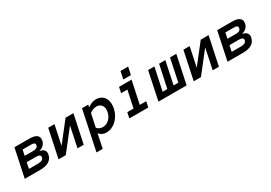

<svg xmlns="http://www.w3.org/2000/svg" viewBox="1 -1571 3794 2686"><g transform="rotate(-30 1898.5 -227.5)"><path d="M432.1 -125Q418.9 -63 366.9 -31.5Q314.9 0 230 0H-23.9L71.8 -455.1H308.1Q338.9 -455.1 368.9 -450.4Q398.9 -445.8 420.9 -432.9Q442.9 -419.9 452.9 -396.5Q462.9 -373 455.1 -335.9Q448.2 -301.8 420.7 -274.4Q393.1 -247.1 345.2 -233.9Q399.9 -226.1 420.9 -198Q441.9 -169.9 432.1 -125ZM352.1 -324.2Q356 -338.9 351.6 -347.9Q347.2 -356.9 338.6 -362.1Q330.1 -367.2 317.1 -368.7Q304.2 -370.1 291 -370.1H154.8L136.2 -278.8H272Q285.2 -278.8 298.1 -280.5Q311 -282.2 322.5 -287.1Q334 -292 341.6 -301Q349.1 -310.1 352.1 -324.2ZM335 -140.1Q339.8 -164.1 322.5 -176Q305.2 -188 269 -188H116.2L96.2 -90.8H249Q285.2 -90.8 307.6 -103Q330.1 -115.2 335 -140.1Z M617.7 -455.1H718.8L652.8 -142.1L897.9 -455.1H1024.9L928.7 0H828.1L897.9 -331.1L638.7 0H522Z M1163.6 -455.1H1264.6L1255.9 -414.1Q1291 -439.9 1323.5 -452.9Q1356 -465.8 1393.6 -465.8Q1438 -465.8 1471.4 -448Q1504.9 -430.2 1525.4 -398.7Q1545.9 -367.2 1551.8 -323Q1557.6 -278.8 1546.9 -227.1Q1535.6 -174.8 1510.7 -130.9Q1485.8 -86.9 1452.4 -55.4Q1418.9 -23.9 1377.4 -6.3Q1335.9 11.2 1292 11.2Q1253.9 11.2 1227.3 -2.4Q1200.7 -16.1 1176.8 -42L1129.9 182.1H1029.8ZM1193.8 -122.1Q1208 -102.1 1233.9 -91.1Q1259.8 -80.1 1285.6 -80.1Q1342.8 -80.1 1387.2 -120.6Q1431.6 -161.1 1445.8 -227.1Q1460 -293 1432.4 -334Q1404.8 -375 1347.7 -375Q1321.8 -375 1291.7 -364.5Q1261.7 -354 1238.8 -334Z M1987.8 -514.2H1864.7L1890.6 -637.2H2013.7ZM1971.7 0H1665.5L1684.6 -90.8H1785.6L1843.8 -363.8H1742.7L1761.7 -455.1H1963.9L1886.7 -90.8H1990.7Z M2408.7 -455.1H2509.8L2432.6 -90.8H2508.8L2585.4 -455.1H2686.5L2590.8 0H2135.7L2231.4 -455.1H2332.5L2255.4 -90.8H2331.5Z M2801.3 -455.1H2902.3L2836.4 -142.1L3081.5 -455.1H3208.5L3112.3 0H3011.7L3081.5 -331.1L2822.3 0H2705.6Z M3707.5 -125Q3694.3 -63 3642.3 -31.5Q3590.3 0 3505.4 0H3251.5L3347.2 -455.1H3583.5Q3614.3 -455.1 3644.3 -450.4Q3674.3 -445.8 3696.3 -432.9Q3718.3 -419.9 3728.3 -396.5Q3738.3 -373 3730.5 -335.9Q3723.6 -301.8 3696 -274.4Q3668.5 -247.1 3620.6 -233.9Q3675.3 -226.1 3696.3 -198Q3717.3 -169.9 3707.5 -125ZM3627.4 -324.2Q3631.3 -338.9 3627 -347.9Q3622.6 -356.9 3614 -362.1Q3605.5 -367.2 3592.5 -368.7Q3579.6 -370.1 3566.4 -370.1H3430.2L3411.6 -278.8H3547.4Q3560.5 -278.8 3573.5 -280.5Q3586.4 -282.2 3597.9 -287.1Q3609.4 -292 3616.9 -301Q3624.5 -310.1 3627.4 -324.2ZM3610.4 -140.1Q3615.2 -164.1 3597.9 -176Q3580.6 -188 3544.4 -188H3391.6L3371.6 -90.8H3524.4Q3560.5 -90.8 3583 -103Q3605.5 -115.2 3610.4 -140.1Z"/></g></svg>

Font: Anonymous Pro
Style: Bold Italic
Weight: 700
Italic angle: -12°
Monospace: yes
Designer: Mark Simonson
Version: Version 1.003